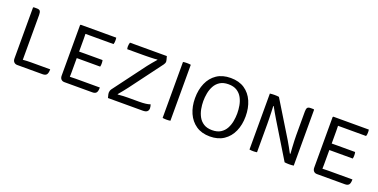

<svg xmlns="http://www.w3.org/2000/svg" viewBox="-20 -1145 3447 1749"><g transform="rotate(20 1704.0 -271.0)"><path d="M431 -65.5Q430.5 -28.5 419.2 -14.2Q408 0 380.5 0H134.5Q116 0 103.5 -12.2Q91 -24.5 91 -48V-540.5L96 -545.5H126.5Q151 -545.5 158.8 -534Q166.5 -522.5 166.5 -497.5V-62Q206 -65.5 245.5 -65.5Z M912.5 -64.5Q912.5 -27.5 901 -13.8Q889.5 0 863 0H592Q572 0 560.2 -12.5Q548.5 -25 548.5 -47.5V-537.5L553.5 -542.5H897.5Q899 -534.5 899.2 -526.8Q899.5 -519 899.5 -512.5Q899.5 -506 898.5 -496.8Q897.5 -487.5 894 -479H676.5Q666 -479 651.5 -479Q637 -479 622 -479Q622 -470 622.5 -456.8Q623 -443.5 623 -428.5V-307.5Q638 -307.5 652.2 -307.8Q666.5 -308 676.5 -308H850Q852.5 -300 853 -291Q853.5 -282 853.5 -276Q853.5 -269.5 853 -260.8Q852.5 -252 850 -244.5H676.5Q666.5 -244.5 652.2 -244.5Q638 -244.5 623 -244.5V-99Q623 -89.5 622.5 -78.8Q622 -68 622 -63Q645 -64.5 678 -64.5Z M1248 -395Q1262 -414 1280.8 -435.8Q1299.5 -457.5 1319.5 -481L1316.5 -483Q1307.5 -481.5 1287.8 -480.5Q1268 -479.5 1245 -479Q1222 -478.5 1202.8 -478.2Q1183.5 -478 1175.5 -478H1027.5Q1024 -490.5 1024 -503.5Q1024 -522 1030.5 -542.5H1388Q1395 -517.5 1397.2 -508Q1399.5 -498.5 1399.5 -493Q1399.5 -477.5 1388 -462L1156.5 -151.5Q1142 -131.5 1122.5 -108.2Q1103 -85 1085.5 -63.5L1087.5 -60.5Q1117 -63.5 1142 -64.5Q1167 -65.5 1185 -65.5H1291.5Q1328 -65.5 1355 -68.8Q1382 -72 1399.5 -79Q1402.5 -69.5 1404.5 -61Q1406.5 -52.5 1406.5 -42.5Q1406.5 -22.5 1393.5 -11.2Q1380.5 0 1351 0H1014.5Q1007.5 -24.5 1006 -33.8Q1004.5 -43 1004.5 -48.5Q1004.5 -56 1007 -65.2Q1009.5 -74.5 1015.5 -83.5Z M1544.5 -542.5Q1551.5 -544 1562 -544.8Q1572.5 -545.5 1582 -545.5Q1604 -545.5 1620 -542.5V0Q1604 3 1582 3Q1572.5 3 1562 2.2Q1551.5 1.5 1544.5 0Z M1760 -271Q1760 -352.5 1788 -416.8Q1816 -481 1870.5 -517.8Q1925 -554.5 2005 -554.5Q2085.5 -554.5 2140 -517.8Q2194.5 -481 2222.5 -416.8Q2250.5 -352.5 2250.5 -271Q2250.5 -189.5 2222 -125.5Q2193.5 -61.5 2138.8 -24.8Q2084 12 2005 12Q1925.5 12 1871 -25.2Q1816.5 -62.5 1788.2 -126.5Q1760 -190.5 1760 -271ZM1840 -271Q1840 -234 1847.2 -195.2Q1854.5 -156.5 1872.5 -123.2Q1890.5 -90 1922.8 -69.5Q1955 -49 2005 -49Q2055 -49 2087.2 -69.5Q2119.5 -90 2137.5 -123.2Q2155.5 -156.5 2162.5 -195.2Q2169.5 -234 2169.5 -271Q2169.5 -308 2162.5 -347Q2155.5 -386 2137.5 -419.2Q2119.5 -452.5 2087.2 -473Q2055 -493.5 2005 -493.5Q1955 -493.5 1922.8 -473Q1890.5 -452.5 1872.5 -419.2Q1854.5 -386 1847.2 -347Q1840 -308 1840 -271Z M2519 -342Q2503 -368 2487.8 -395Q2472.5 -422 2458.5 -447.5L2454.5 -447Q2456 -421.5 2457 -388.2Q2458 -355 2458.8 -323.8Q2459.5 -292.5 2459.5 -273V0Q2439.5 3 2422.5 3Q2405 3 2386.5 0V-542.5Q2396 -544 2408.5 -544.8Q2421 -545.5 2431 -545.5Q2442.5 -545.5 2454.2 -544.8Q2466 -544 2474.5 -542.5L2684.5 -199Q2700.5 -172.5 2716 -144Q2731.5 -115.5 2745 -90.5L2750.5 -91.5Q2748.5 -115 2746.5 -148.8Q2744.5 -182.5 2743.2 -215.2Q2742 -248 2742 -268V-498.5Q2742 -523.5 2749.8 -534.5Q2757.5 -545.5 2782 -545.5H2810.5L2815.5 -540.5V0Q2805.5 1.5 2793.5 2.2Q2781.5 3 2771 3Q2760 3 2747.8 2.2Q2735.5 1.5 2727 0Z M3361 -64.5Q3361 -27.5 3349.5 -13.8Q3338 0 3311.5 0H3040.5Q3020.5 0 3008.8 -12.5Q2997 -25 2997 -47.5V-537.5L3002 -542.5H3346Q3347.5 -534.5 3347.8 -526.8Q3348 -519 3348 -512.5Q3348 -506 3347 -496.8Q3346 -487.5 3342.5 -479H3125Q3114.5 -479 3100 -479Q3085.5 -479 3070.5 -479Q3070.5 -470 3071 -456.8Q3071.5 -443.5 3071.5 -428.5V-307.5Q3086.5 -307.5 3100.8 -307.8Q3115 -308 3125 -308H3298.5Q3301 -300 3301.5 -291Q3302 -282 3302 -276Q3302 -269.5 3301.5 -260.8Q3301 -252 3298.5 -244.5H3125Q3115 -244.5 3100.8 -244.5Q3086.5 -244.5 3071.5 -244.5V-99Q3071.5 -89.5 3071 -78.8Q3070.5 -68 3070.5 -63Q3093.5 -64.5 3126.5 -64.5Z"/></g></svg>

Font: Signika SC Light
Style: Regular
Weight: 300
Designer: Anna Giedryś
Foundry: Anna Giedryś
Version: Version 2.000; ttfautohint (v1.8.3) -l 8 -r 50 -G 200 -x 9 -